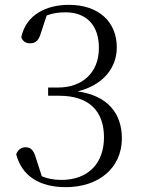

<svg xmlns="http://www.w3.org/2000/svg" viewBox="-20 -760 589 794"><path d="M252 14C388 14 484 -65 484 -188C484 -292 424 -365 301 -382C407 -408 463 -480 463 -564C463 -669 389 -740 265 -740C174 -740 88 -701 68 -606C74 -588 88 -581 104 -581C127 -581 140 -592 149 -623L173 -696C199 -706 224 -709 251 -709C339 -709 389 -654 389 -562C389 -457 318 -398 220 -398H179V-364H225C348 -364 410 -301 410 -192C410 -86 346 -16 234 -16C203 -16 177 -21 153 -31L129 -105C120 -138 108 -151 86 -151C68 -151 54 -141 47 -122C70 -32 144 14 252 14Z"/></svg>

Font: Noto Serif KR Light
Style: Regular
Weight: 300
Designer: Ryoko NISHIZUKA 西塚涼子 (kana & ideographs); Frank Grießhammer (Latin, Greek & Cyrillic); Wenlong ZHANG 张文龙 (bopomofo); San
Foundry: Adobe
Version: Version 2.001;hotconv 1.1.0;makeotfexe 2.6.0